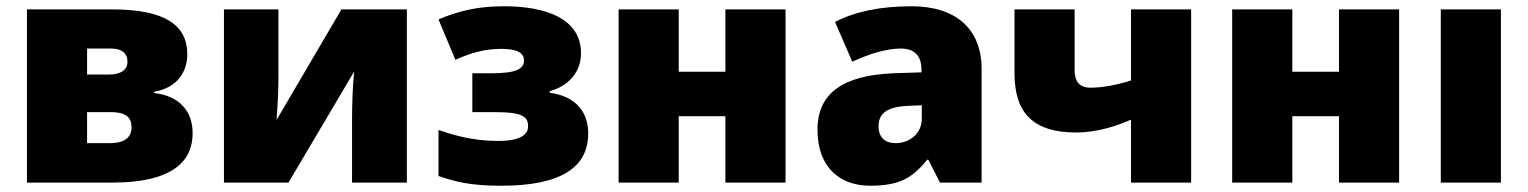

<svg xmlns="http://www.w3.org/2000/svg" viewBox="-20 -583 4879 613"><path d="M578 -410C578 -503 506 -553 338 -553H66V0H337C541 0 595 -75 595 -158C595 -229 552 -277 472 -286V-290C544 -302 578 -352 578 -410ZM387 -385C387 -362 368 -345 328 -345H258V-428H335C369 -428 387 -413 387 -385ZM400 -177C400 -147 381 -126 331 -126H258V-225H333C386 -225 400 -205 400 -177Z M869 -553H695V0H901L1111 -355C1106 -312 1104 -252 1104 -200V0H1279V-553H1070L863 -200C866 -240 869 -292 869 -338Z M1589 -563C1507 -563 1446 -549 1380 -521L1434 -392C1485 -415 1528 -427 1581 -427C1633 -427 1653 -413 1653 -390C1653 -362 1626 -349 1548 -349H1488V-225H1560C1652 -225 1666 -209 1666 -179C1666 -162 1655 -133 1570 -133C1487 -133 1424 -153 1380 -168V-21C1434 -3 1479 10 1581 10C1773 10 1858 -50 1858 -157C1858 -221 1823 -275 1735 -287V-292C1795 -308 1835 -353 1835 -413C1835 -522 1726 -563 1589 -563Z M2147 -553H1955V0H2147V-212H2296V0H2488V-553H2296V-354H2147Z M2891 -563C2790 -563 2710 -546 2646 -513L2701 -386C2755 -411 2811 -428 2855 -428C2896 -428 2922 -409 2922 -360V-352L2830 -349C2674 -342 2590 -287 2590 -169C2590 -48 2662 10 2758 10C2850 10 2893 -14 2940 -73H2944L2981 0H3114V-363C3114 -491 3031 -563 2891 -563ZM2923 -247V-204C2923 -157 2885 -126 2839 -126C2807 -126 2785 -143 2785 -180C2785 -220 2810 -242 2879 -245Z M3411 -553H3219V-349C3219 -220 3281 -160 3416 -160C3488 -160 3552 -184 3591 -201V0H3783V-553H3591V-326C3546 -312 3501 -303 3462 -303C3426 -303 3411 -323 3411 -359Z M4106 -553H3914V0H4106V-212H4255V0H4447V-553H4255V-354H4106Z M4772 0V-553H4580V0Z"/></svg>

Font: Noto Sans UI Black
Style: Regular
Weight: 900
Designer: Monotype Design Team
Foundry: Monotype Imaging Inc.
Version: Version 1.901